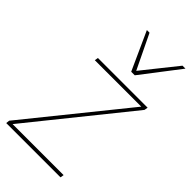

<svg xmlns="http://www.w3.org/2000/svg" viewBox="-245 -854 918 918"><g transform="rotate(45 214.0 -395.0)"><path d="M2 0 4 -18 403 -512H89L92 -530H428L425 -512L27 -18H372L369 0ZM424 -790 275 -596H251L163 -790H181L265 -616L404 -790Z"/></g></svg>

Font: Georama ExtraCondensed Thin Thin
Style: Italic
Weight: 250
Italic angle: -9°
Version: Version 1.001